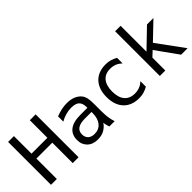

<svg xmlns="http://www.w3.org/2000/svg" viewBox="51 -1526 2307 2307"><g transform="rotate(-45 1204.0 -373.0)"><path d="M66.9 -729H166V-430.2H436V-729H535.2V0H436V-347.2H166V0H66.9Z M852.5 14.2Q767.6 14.2 718.3 -33.2Q694.8 -55.7 681.6 -86.2Q668.5 -116.7 668.5 -159.7Q668.5 -250 730 -297.9Q790.5 -345.2 909.7 -345.2H1030.3V-359.4Q1030.3 -390.6 1022 -415Q1013.7 -439.5 997.1 -454.6Q981 -469.2 954.6 -476.6Q928.2 -483.9 893.1 -483.9Q846.7 -483.9 799.8 -470.7Q752.4 -457.5 708.5 -432.1V-522Q729 -529.8 753.9 -537.6Q778.8 -545.4 804.2 -550.8Q848.6 -560.1 893.6 -560.1Q928.2 -560.1 956.5 -554.9Q984.9 -549.8 1009.3 -539.6Q1031.7 -529.8 1052 -514.9Q1072.3 -500 1086.4 -480.5Q1096.7 -466.3 1103 -450.7Q1109.4 -435.1 1112.8 -419.9Q1120.6 -384.3 1120.6 -312V-200.2Q1121.6 -171.9 1122.1 -150.4Q1122.6 -128.9 1125 -110.4Q1127.4 -89.8 1130.6 -71.8Q1133.8 -53.7 1136.2 -44.4Q1139.6 -29.3 1144 -15.9Q1148.4 -2.4 1149.4 0H1059.1Q1056.6 -5.9 1053 -17.3Q1049.3 -28.8 1045.9 -42.5Q1043.5 -53.2 1041.3 -64.2Q1039.1 -75.2 1038.1 -83Q1023.9 -58.6 1001.7 -39.6Q979.5 -20.5 958 -9.3Q934.6 2.9 908.4 8.5Q882.3 14.2 852.5 14.2ZM871.1 -61Q944.8 -61 987.3 -112.8Q1030.3 -165.5 1030.3 -254.9V-274.9H916.5Q838.4 -274.9 798.3 -247.6Q777.3 -233.4 767.8 -212.6Q758.3 -191.9 758.3 -164.6Q758.3 -139.2 766.1 -120.4Q773.9 -101.6 788.1 -88.4Q802.2 -75.7 822.5 -68.4Q842.8 -61 871.1 -61Z M1551.8 14.2Q1490.7 14.2 1440.7 -5.1Q1390.6 -24.4 1355.5 -62Q1319.8 -100.1 1302 -153.1Q1284.2 -206.1 1284.2 -272.9Q1284.2 -342.8 1303 -395.5Q1321.8 -448.2 1356 -484.4Q1392.1 -522.5 1441.7 -541.3Q1491.2 -560.1 1552.2 -560.1Q1574.7 -560.1 1593.8 -557.6Q1612.8 -555.2 1631.3 -549.8Q1668.5 -539.6 1707 -518.1V-423.8Q1689 -439.5 1671.4 -451.2Q1653.8 -462.9 1635.7 -469.7Q1599.1 -483.9 1554.7 -483.9Q1469.7 -483.9 1424.3 -429.2Q1378.9 -374 1378.9 -273.4Q1378.9 -226.6 1389.4 -186.5Q1399.9 -146.5 1424.3 -117.2Q1470.2 -62 1556.2 -62Q1580.6 -62 1600.8 -65.9Q1621.1 -69.8 1638.2 -76.7Q1660.2 -85 1676 -95.9Q1691.9 -106.9 1707 -121.1V-27.8Q1690.4 -18.1 1670.9 -9.8Q1651.4 -1.5 1632.8 3.9Q1615.7 8.8 1595.5 11.5Q1575.2 14.2 1551.8 14.2Z M1916.5 -759.8H2009.3V-319.8L2245.1 -546.9H2354.5L2139.2 -340.8L2388.2 0H2278.3L2076.2 -282.2L2009.3 -219.2V0H1916.5Z"/></g></svg>

Font: Hack
Style: Regular
Weight: 400
Monospace: yes
Designer: Christopher Simpkins
Foundry: Christopher Simpkins
Version: Version 2.019; ttfautohint (v1.4.1) -l 4 -r 80 -G 350 -x 0 -